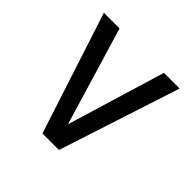

<svg xmlns="http://www.w3.org/2000/svg" viewBox="-140 -655 779 779"><g transform="rotate(45 250.0 -265.0)"><path d="M203.1 -3.9 33.2 -526.4H123L250 -103.5L377.9 -526.4H467.8L297.9 -3.9Z"/></g></svg>

Font: MotoyaLCedar
Style: W3 mono
Weight: 400
Version: Version 1.01